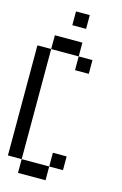

<svg xmlns="http://www.w3.org/2000/svg" viewBox="-147 -1144 711 1123"><g transform="rotate(15 208.5 -583.0)"><path d="M0 -166.7V-833.3H83.3V-166.7ZM83.3 -916.7H250V-833.3H83.3ZM83.3 -166.7H250V-83.3H83.3ZM250 -1000H166.7V-1083.3H250ZM250 -166.7V-250H333.3V-166.7ZM250 -833.3H333.3V-750H250Z"/></g></svg>

Font: Galmuri11 Condensed
Style: Regular
Weight: 400
Width: 3
Designer: Lee Minseo (quiple)
Version: Version 2.399;hotconv 1.1.1;makeotfexe 2.6.0 DEVELOPMENT